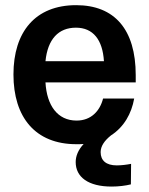

<svg xmlns="http://www.w3.org/2000/svg" viewBox="-20 -532 561 725"><path d="M268.3 12.5C277.5 12.5 286.7 12.5 295.8 11.7C275 34.2 265.8 57.5 265.8 80C265.8 136.7 313.3 172.5 401.7 172.5C427.5 172.5 454.2 169.2 474.2 164.2L475 86.7C458.3 90 438.3 92.5 420.8 92.5C380.8 92.5 360 74.2 360 42.5C360 20 374.2 -0.8 399.2 -20.8C448.3 -52.5 476.7 -103.3 486.7 -160H369.2C357.5 -113.3 324.2 -76.7 269.2 -76.7C197.5 -76.7 156.7 -133.3 151.7 -220.8H492.5V-248.3C492.5 -420.8 412.5 -512.5 267.5 -512.5C113.3 -512.5 30.8 -411.7 30.8 -250.8C30.8 -89.2 113.3 12.5 268.3 12.5ZM151.7 -300.8C160 -384.2 200.8 -427.5 266.7 -427.5C331.7 -427.5 367.5 -381.7 372.5 -300.8Z"/></svg>

Font: Familjen Grotesk SemiBold
Style: Regular
Weight: 600
Designer: Anders Wikstroem, Jonas Baeckman, Matilda Gysing, Kristian Moeller
Foundry: Familjen STHLM AB
Version: Version 2.000